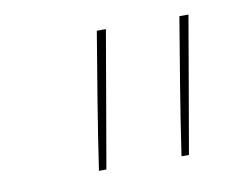

<svg xmlns="http://www.w3.org/2000/svg" viewBox="-48 -836 596 458"><g transform="rotate(-10 250.0 -607.0)"><path d="M158 -442Q170 -524 183.5 -606.5Q197 -689 211 -772H233Q219 -689 204.5 -606.5Q190 -524 176 -442ZM358 -442Q370 -524 383.5 -606.5Q397 -689 411 -772H433Q419 -689 404.5 -606.5Q390 -524 376 -442Z"/></g></svg>

Font: Iosevka Term Curly Thin
Style: Italic
Weight: 100
Italic angle: -9°
Designer: Belleve Invis
Foundry: Belleve Invis
Version: Version 32.3.0